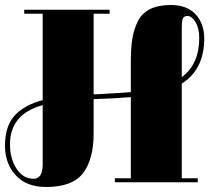

<svg xmlns="http://www.w3.org/2000/svg" viewBox="-54 -739 863 769"><path d="M764 -585Q764 -461 674 -404V-25H738V-9H406V-25H470V-350Q419 -346 396 -345L321 -342V-204Q321 -101 278.5 -45.5Q236 10 131 10Q52 10 9 -37Q-34 -84 -34 -155Q-34 -234 5 -276.5Q44 -319 117 -338V-684H43V-700H385V-684H321V-361Q369 -363 392 -365Q418 -366 470 -370V-495Q470 -547 476 -584Q482 -621 498 -653.5Q514 -686 547 -702.5Q580 -719 630 -719Q695 -719 729.5 -681.5Q764 -644 764 -585ZM80 -23Q117 -23 117 -80V-318Q-14 -282 -14 -161Q-14 -103 12.5 -63Q39 -23 80 -23ZM674 -622V-430Q744 -482 744 -587Q744 -625 729.5 -650Q715 -675 697 -675Q683 -675 678.5 -665Q674 -655 674 -622Z"/></svg>

Font: Elsie Swash Caps Black
Style: Regular
Weight: 900
Designer: Alejandro Inler
Foundry: Alejandro Inler
Version: 1.001